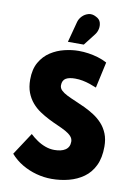

<svg xmlns="http://www.w3.org/2000/svg" viewBox="-100 -984 746 1060"><g transform="rotate(10 273.0 -454.5)"><path d="M364 -816Q375 -830 379 -848.5Q383 -867 377.5 -885Q372 -903 351 -913Q329 -925 308.5 -919.5Q288 -914 273.5 -899Q259 -884 254 -866L223 -749H312ZM419 -527 451 -673Q427 -686 400 -694Q373 -702 346 -706Q319 -710 291 -710Q253 -710 211.5 -700Q170 -690 134.5 -667Q99 -644 76.5 -605Q54 -566 54 -508Q54 -466 66 -435Q78 -404 98 -380.5Q118 -357 143.5 -340Q169 -323 195.5 -309.5Q222 -296 247.5 -285Q273 -274 293 -263Q313 -252 325 -239Q337 -226 337 -209Q337 -193 331 -181.5Q325 -170 313.5 -162.5Q302 -155 286.5 -151.5Q271 -148 252 -148Q227 -148 202 -157Q177 -166 155 -181Q133 -196 115 -213L33 -88Q62 -55 99.5 -33Q137 -11 179.5 0.5Q222 12 265 12Q315 12 361 0Q407 -12 443.5 -38Q480 -64 501 -107.5Q522 -151 522 -214Q522 -255 509.5 -286Q497 -317 476 -340Q455 -363 428.5 -380Q402 -397 374.5 -410Q347 -423 320.5 -434Q294 -445 273 -455.5Q252 -466 239.5 -478Q227 -490 227 -506Q227 -520 232 -530Q237 -540 246.5 -545.5Q256 -551 269 -553.5Q282 -556 298 -556Q320 -556 340.5 -552Q361 -548 380.5 -541.5Q400 -535 419 -527Z"/></g></svg>

Font: Advent Pro Black
Style: Regular
Weight: 900
Version: Version 3.000